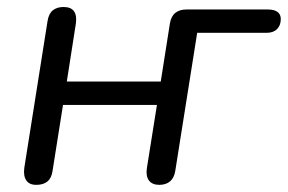

<svg xmlns="http://www.w3.org/2000/svg" viewBox="-20 -513 810 540"><path d="M82.2 6.9Q62.3 6.9 53.9 -5.7Q45.4 -18.3 48.3 -40.6L113.7 -453.6Q117.1 -474.9 128.7 -484.1Q140.3 -493.3 158.8 -493.3Q179.7 -493.3 188.2 -481.2Q196.7 -469 193.3 -446.3L167.9 -283.6H432.1L457.9 -447.4Q461.3 -467.4 473.2 -476.9Q485.2 -486.3 504.2 -486.3H733.7Q751.2 -486.3 760.4 -479.5Q769.7 -472.7 769.7 -459.6Q769.7 -441.6 759.2 -431.2Q748.8 -420.7 729.8 -420.7H534.6L473.1 -33.3Q470.2 -13.4 458.6 -3.2Q446.9 6.9 428 6.9Q408.1 6.9 398.9 -5.4Q389.7 -17.8 393.1 -40.1L421.4 -217.9H157.2L127.8 -32.3Q124.9 -12 113.3 -2.5Q101.7 6.9 82.2 6.9Z"/></svg>

Font: Nunito ExtraLight
Style: Italic
Weight: 200
Italic angle: -9°
Designer: Vernon Adams
Foundry: Vernon Adams
Version: Version 3.602